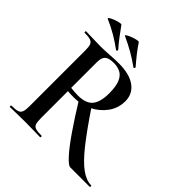

<svg xmlns="http://www.w3.org/2000/svg" viewBox="-208 -958 1117 1117"><g transform="rotate(45 350.5 -399.5)"><path d="M538 0Q523 0 488 -38Q453 -76 403.5 -147.5Q354 -219 293 -318L373 -342Q454 -221 511.5 -148.5Q569 -76 613.5 -44Q658 -12 699 -12Q701 -12 701 -6Q701 0 699 0Q636 0 596.5 0Q557 0 538 0ZM311 -628Q398 -628 445.5 -593.5Q493 -559 493 -499Q493 -442 460.5 -397Q428 -352 376.5 -327Q325 -302 266 -302Q254 -302 240 -302.5Q226 -303 215 -304V-81Q215 -52 220 -37Q225 -22 241.5 -17Q258 -12 290 -12Q293 -12 293 -6Q293 0 290 0Q265 0 234 -1Q203 -2 166 -2Q131 -2 99 -1Q67 0 42 0Q39 0 39 -6Q39 -12 42 -12Q75 -12 91 -17Q107 -22 113 -37Q119 -52 119 -81V-544Q119 -573 113.5 -587.5Q108 -602 92 -607.5Q76 -613 43 -613Q41 -613 41 -619Q41 -625 43 -625Q68 -625 99.5 -623.5Q131 -622 166 -622Q198 -622 238 -625Q278 -628 311 -628ZM394 -464Q394 -522 380.5 -553.5Q367 -585 343 -597Q319 -609 287 -609Q248 -609 231.5 -594.5Q215 -580 215 -542V-331Q229 -329 245 -328Q261 -327 273 -327Q340 -327 367 -360.5Q394 -394 394 -464ZM387 -671Q391 -669 394 -673.5Q397 -678 395 -681Q369 -711 346.5 -739.5Q324 -768 305 -797Q302 -801 287.5 -798Q273 -795 255.5 -788.5Q238 -782 227 -775Q216 -768 224 -765Q272 -743 310 -721Q348 -699 387 -671ZM244 -671Q249 -669 251.5 -673.5Q254 -678 252 -681Q226 -710 204.5 -739Q183 -768 162 -797Q160 -801 145.5 -798Q131 -795 113.5 -788.5Q96 -782 85.5 -775Q75 -768 82 -765Q130 -744 168 -721.5Q206 -699 244 -671Z"/></g></svg>

Font: Cormorant Garamond Light SemiBold
Style: Regular
Weight: 600
Version: Version 4.001